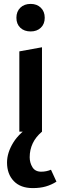

<svg xmlns="http://www.w3.org/2000/svg" viewBox="-20 -674 314 983"><path d="M79 0V-411L195 -432V0ZM137 -513Q104 -513 84 -532Q64 -551 64 -583Q64 -615 84 -634.5Q104 -654 137 -654Q169 -654 189 -634.5Q209 -615 209 -583Q209 -551 189 -532Q169 -513 137 -513ZM148 289Q85 289 50.5 253Q16 217 16 158Q16 108 48 56Q80 4 150 -39L195 0Q163 27 147.5 60Q132 93 132 131Q132 159 146 182Q160 205 191 205Q204 205 216.5 202.5Q229 200 241 195L269 256Q244 272 215 280.5Q186 289 148 289Z"/></svg>

Font: Ysabeau Office
Style: Bold
Weight: 700
Designer: Christian Thalmann (Catharsis Fonts)
Version: Version 2.001;gftools[0.9.30]; featfreeze: tnum,lnum,ss02